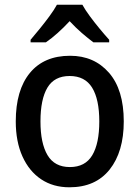

<svg xmlns="http://www.w3.org/2000/svg" viewBox="-20 -879 593 816"><path d="M506 -363Q506 -234 446 -158.5Q386 -83 275 -83Q206 -83 155 -117Q104 -151 75.5 -214Q47 -277 47 -363Q47 -496 107 -569Q167 -642 278 -642Q380 -642 443 -570Q506 -498 506 -363ZM152 -363Q152 -270 182 -219.5Q212 -169 277 -169Q342 -169 372 -219Q402 -269 402 -363Q402 -457 371.5 -506.5Q341 -556 276 -556Q211 -556 181.5 -506.5Q152 -457 152 -363ZM330 -859Q342 -837 362 -810Q382 -783 403.5 -757Q425 -731 444 -710V-699H377Q354 -716 327.5 -739Q301 -762 276 -789Q224 -733 175 -699H110V-710Q128 -731 149.5 -757.5Q171 -784 190.5 -810.5Q210 -837 222 -859Z"/></svg>

Font: Noto Sans Telugu UI SemiCondensed Medium
Style: Regular
Weight: 500
Width: 4
Designer: Jelle Bosma - Monotype Design Team
Foundry: Monotype Imaging Inc.
Version: Version 2.005; ttfautohint (v1.8.4.7-5d5b)